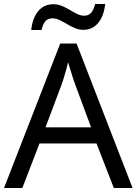

<svg xmlns="http://www.w3.org/2000/svg" viewBox="-20 -933 679 953"><path d="M545 0 459 -221H176L91 0H0L279 -717H360L638 0ZM352 -517Q349 -525 342 -546Q335 -567 328.5 -589.5Q322 -612 318 -624Q313 -604 307.5 -583.5Q302 -563 296.5 -546Q291 -529 287 -517L206 -301H432ZM135 -784Q141 -843 169.5 -877.5Q198 -912 245 -912Q267 -912 287.5 -903.5Q308 -895 327 -883.5Q346 -872 363.5 -863.5Q381 -855 397 -855Q420 -855 432.5 -869.5Q445 -884 452 -913H502Q496 -855 468 -820Q440 -785 393 -785Q372 -785 352 -793.5Q332 -802 312.5 -813.5Q293 -825 275.5 -833.5Q258 -842 241 -842Q217 -842 205 -827.5Q193 -813 186 -784Z"/></svg>

Font: Noto Sans Cham
Style: Regular
Weight: 400
Designer: Monotype Design Team
Foundry: Monotype Imaging Inc.
Version: Version 2.002